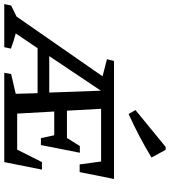

<svg xmlns="http://www.w3.org/2000/svg" viewBox="-10 -848 815 922"><g transform="rotate(90 398.0 -387.5)"><path d="M-43 0 -36 -33 17 -59 304 -472 222 -493 230 -527H797L764 -362H727L713 -465H460L469 -301H600L639 -363H671L634 -176H601L587 -240H473L483 -62H656L716 -181H752L716 0H287L293 -33L388 -55L385 -160H169L98 -55Q134 -46 171 -32L164 0ZM207 -216H382L373 -464ZM485 -597 466 -630 643 -775H657L694 -707Q593 -646 485 -597Z"/></g></svg>

Font: Piazzolla SC Medium
Style: Italic
Weight: 500
Italic angle: -11.3°
Designer: Juan Pablo del Peral
Foundry: Huerta Tipografica
Version: Version 1.330